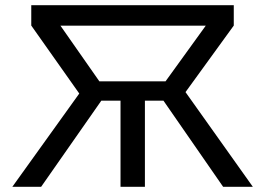

<svg xmlns="http://www.w3.org/2000/svg" viewBox="-20 -720 1022 740"><path d="M27.5 0 285.5 -359.5 100.5 -621.5V-700H881V-621.5L695 -365L954.5 0H840L610 -332H538.5V0H444.5V-332H370.5L138.5 0ZM213 -621 363 -406.5H618L773 -621Z"/></svg>

Font: Geologica Light
Style: Regular
Weight: 300
Designer: Sindre Bremnes, Frode Helland
Foundry: Monokrom Skriftforlag AS
Version: Version 1.010; ttfautohint (v1.8.4.7-5d5b);gftools[0.9.28]